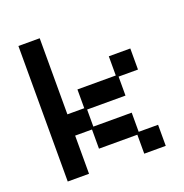

<svg xmlns="http://www.w3.org/2000/svg" viewBox="-118 -737 822 856"><g transform="rotate(-20 293.0 -309.5)"><path d="M60 12V-631H161V-270H241V-359H423V-450H525V-350H433V-260H251V-179H433V-88H525V12H423V-78H241V-169H161V12Z"/></g></svg>

Font: Pixelify Sans
Style: Regular
Weight: 400
Designer: Stefie Justprince
Foundry: Typecalism Foundryline
Version: Version 1.000;February 13, 2025;FontCreator 15.0.0.3015 64-b